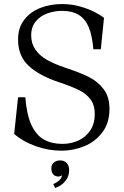

<svg xmlns="http://www.w3.org/2000/svg" viewBox="-20 -731 610 948"><path d="M50 -69.8 69.2 -250.9H105Q111.5 -165 135.2 -114.1Q159 -63.2 196.9 -41.9Q234.8 -20.6 288.2 -20.6Q330.6 -20.6 367.1 -37.2Q403.5 -53.9 425.7 -87.2Q447.9 -120.5 447.9 -168Q447.9 -211.9 427.2 -239.9Q406.5 -268 370.6 -285.9Q334.6 -303.9 273 -324.4Q174.2 -357 121.8 -405.7Q69.2 -454.4 69.2 -535.5Q69.2 -594.8 100.1 -634.2Q131 -673.6 180.4 -692.3Q229.8 -711 285.6 -711Q332.6 -711 374.6 -699.2Q416.6 -687.4 446.5 -671.9Q476.4 -656.5 493.5 -643.2L477.8 -487.9H440.9Q435.2 -556 418.1 -596.8Q401 -637.6 368.8 -657.5Q336.6 -677.4 285.9 -677.4Q249.4 -677.4 214.6 -665.2Q179.9 -653 156.9 -625.8Q134 -598.5 134 -555.8Q134 -515.8 154.6 -486.1Q175.2 -456.5 211.9 -435.5Q248.6 -414.5 304.6 -396Q375.2 -372.6 419.2 -350.6Q463.1 -328.6 491.9 -290.6Q520.6 -252.5 520.6 -193.4Q520.6 -123.6 485.1 -77.1Q449.6 -30.6 395.6 -8.8Q341.5 13 283.9 13Q217.4 13 154.4 -10Q91.5 -33 50 -69.8ZM285.4 134Q283.9 136 278.9 138.2Q273.9 140.5 268.4 140.5Q251.4 140.5 242.4 129.5Q233.4 118.5 233.4 100Q233.4 82 245.9 71.5Q258.4 61 277.4 61Q296.9 61 309.1 73.8Q321.4 86.5 321.4 108.5Q321.4 136 308.1 155.2Q294.9 174.5 278.6 184.5Q262.4 194.5 251.9 197L242.9 178Q285.4 158.5 285.4 134Z"/></svg>

Font: Didactic
Style: Regular
Weight: 400
Designer: Tyler Finck
Foundry: Etcetera Type Co
Version: Version 3.007;FEAKit 1.0